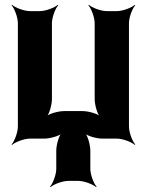

<svg xmlns="http://www.w3.org/2000/svg" viewBox="-20 -574 607 795"><path d="M145 -528H104C80 -528 43 -542 30 -554L28 -552C40 -539 54 -502 54 -478V-50C54 -26 40 11 28 24L30 26C43 14 80 0 104 0H163C187 0 227 -11 239 -24L237 -26C224 -14 213 26 213 50V125C213 149 199 186 187 199L189 201C202 189 239 175 263 175H304C328 175 365 189 378 201L380 199C368 186 354 149 354 125V50C354 26 343 -14 330 -26L328 -24C340 -11 380 0 404 0H464C488 0 525 14 538 26L540 24C528 11 514 -26 514 -50V-478C514 -502 528 -539 540 -552L538 -554C525 -542 488 -528 464 -528H422C398 -528 361 -542 348 -554L346 -552C358 -539 372 -502 372 -478V-164C372 -140 383 -100 396 -88L398 -90C386 -103 346 -114 322 -114H245C221 -114 181 -103 169 -90L171 -88C184 -100 195 -140 195 -164V-478C195 -502 209 -539 221 -552L219 -554C206 -542 169 -528 145 -528Z"/></svg>

Font: Asimov
Style: Edge
Weight: 500
Designer: Google
Version: Version 2.000980: 2014